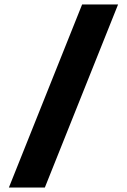

<svg xmlns="http://www.w3.org/2000/svg" viewBox="-20 -725 572 865"><path d="M182 120 512 -705H350L20 120Z"/></svg>

Font: Plus Jakarta Sans ExtraBold
Style: Regular
Weight: 800
Designer: Gumpita Rahayu
Foundry: Tokotype
Version: Version 2.071;gftools[0.9.30]